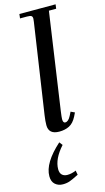

<svg xmlns="http://www.w3.org/2000/svg" viewBox="-149 -749 603 1098"><g transform="rotate(-15 152.0 -199.5)"><path d="M15.1 238.8Q15.1 160.2 120.1 65.9L134.8 85Q74.2 152.3 74.2 212.9Q74.2 235.4 85.9 246.6Q97.7 257.8 117.2 257.8Q143.1 257.8 168.9 246.1L173.8 272Q138.2 290 120.1 296.6Q102.1 303.2 79.1 303.2Q52.2 303.2 33.7 287.1Q15.1 271 15.1 238.8ZM74.2 -47.9Q74.2 -71.8 79.1 -105L158.2 -637.2Q160.2 -650.9 160.2 -655.8Q160.2 -668.5 153.3 -672.6Q146.5 -676.8 127.9 -676.8H86.9L89.8 -702.1H304.2L300.8 -676.8H257.8L174.8 -104Q169.9 -68.8 169.9 -58.1Q169.9 -35.2 183.1 -35.2Q201.7 -35.2 216.8 -64.9L228 -86.9L251 -76.2L240.2 -54.2Q222.2 -19 196.5 -6.1Q170.9 6.8 137.2 6.8Q74.2 6.8 74.2 -47.9Z"/></g></svg>

Font: Dihjauti S
Style: Bold Italic
Weight: 700
Italic angle: -9°
Designer: T. Christopher White
Version: Version 3.0.0